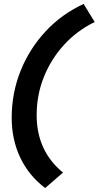

<svg xmlns="http://www.w3.org/2000/svg" viewBox="-20 -731 498 969"><path d="M208 218Q126 156 82.5 65Q39 -26 39 -137Q39 -261 83.5 -372.5Q128 -484 209.5 -572Q291 -660 402 -711L458 -620Q368 -576 302.5 -504Q237 -432 201 -341.5Q165 -251 165 -150Q165 31 298 140Z"/></svg>

Font: Red Hat Display
Style: Bold Italic
Weight: 700
Italic angle: -12°
Designer: Pentagram, MCKL
Foundry: Pentagram, MCKL
Version: Version 1.023; ttfautohint (v1.8.3)